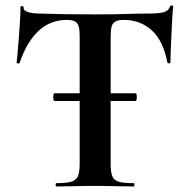

<svg xmlns="http://www.w3.org/2000/svg" viewBox="-20 -674 672 694"><path d="M177 -309Q174 -309 173 -316Q172 -323 173 -330Q174 -337 177 -337H470Q473 -337 474 -330Q475 -323 474 -316Q473 -309 470 -309ZM222 -602Q161 -602 118.5 -561.5Q76 -521 51 -447Q50 -444 45 -444.5Q40 -445 40 -448Q42 -462 44 -487.5Q46 -513 48.5 -543Q51 -573 52.5 -601Q54 -629 54 -647Q54 -652 59.5 -652Q65 -652 65 -647Q65 -637 75.5 -632.5Q86 -628 99.5 -626.5Q113 -625 122 -625Q208 -622 323 -622Q393 -622 435 -623.5Q477 -625 516 -625Q552 -625 570.5 -629.5Q589 -634 594 -650Q595 -654 600.5 -654Q606 -654 606 -650Q604 -634 602.5 -605.5Q601 -577 599.5 -545.5Q598 -514 597 -487.5Q596 -461 596 -448Q596 -445 591 -445Q586 -445 585 -448Q570 -527 528.5 -564.5Q487 -602 428 -602Q408 -602 397.5 -596.5Q387 -591 383.5 -578Q380 -565 380 -542V-81Q380 -52 386 -37Q392 -22 409.5 -17Q427 -12 463 -12Q466 -12 466 -6Q466 0 463 0Q435 0 400 -1Q365 -2 323 -2Q283 -2 248 -1Q213 0 184 0Q181 0 181 -6Q181 -12 184 -12Q219 -12 237 -17Q255 -22 261.5 -37Q268 -52 268 -81V-544Q268 -566 264.5 -578.5Q261 -591 251 -596.5Q241 -602 222 -602Z"/></svg>

Font: Cormorant Infant Light
Style: Bold
Weight: 700
Version: Version 4.001